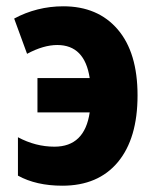

<svg xmlns="http://www.w3.org/2000/svg" viewBox="-20 -580 493 610"><path d="M178 10Q95 10 37 -22V-144Q93 -114 153 -114Q249 -114 265 -223H99V-332H265Q249 -437 162 -437Q118 -437 66 -409L25 -521Q60 -540 99.5 -550Q139 -560 181 -560Q291 -560 354 -486.5Q417 -413 417 -277Q417 -140 354.5 -65Q292 10 178 10Z"/></svg>

Font: Noto Sans Condensed ExtraBold
Style: Regular
Weight: 800
Width: 3
Designer: Monotype Design Team
Foundry: Monotype Imaging Inc.
Version: Version 2.013; ttfautohint (v1.8.4.7-5d5b)